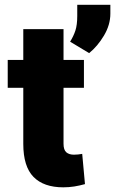

<svg xmlns="http://www.w3.org/2000/svg" viewBox="-20 -782 487 813"><path d="M248 11.2Q165 11.2 121.8 -33Q78.6 -77.1 78.6 -172.9V-410.2H12.7V-528.3H78.6V-658.7H249V-528.3H335.4V-410.2H249V-173.3Q249 -147.5 260.7 -137.2Q272.5 -127 293 -127Q301.8 -127 310.5 -127.9Q319.3 -128.9 328.1 -130.4L339.8 -2.4Q317.4 3.9 294.7 7.6Q272 11.2 248 11.2ZM357.4 -557.1 276.9 -605.5Q291.5 -628.9 299.3 -652.8Q307.1 -676.8 307.1 -714.4V-761.7H447.3V-724.1Q447.3 -676.8 420.2 -631.3Q393.1 -585.9 357.4 -557.1Z"/></svg>

Font: Roboto Slab LO Black
Style: Regular
Weight: 900
Designer: Google
Version: Version 2.000